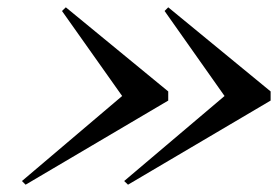

<svg xmlns="http://www.w3.org/2000/svg" viewBox="-20 -650 760 525"><path d="M314 -387.5 149.5 -620 160 -630 440 -400V-375L50 -145L40 -155ZM594 -387.5 430 -620 440 -630 720 -400V-375L330 -145L319.5 -155Z"/></svg>

Font: Bodoni* 11pt
Style: Italic
Weight: 400
Italic angle: -13°
Version: Version 2.3